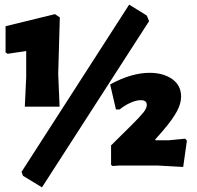

<svg xmlns="http://www.w3.org/2000/svg" viewBox="-20 -714 848 828"><path d="M238 -639 231 -395 237 -254H87L93 -381V-494L13 -482L4 -488V-601L217 -653ZM613 -647 623 -623 161 94 79 44 73 27 537 -694ZM761 -297Q761 -268 743 -234Q725 -200 684 -152L649 -112L651 -109H707L779 -116L786 -107L770 6L662 0H492L466 2L459 -3V-87L549 -176Q584 -211 598.5 -229Q613 -247 613 -262Q613 -282 587 -282Q568 -282 543 -271Q518 -260 496 -242H480L455 -350Q547 -400 625 -400Q684 -400 722.5 -373Q761 -346 761 -297Z"/></svg>

Font: Luna Sans Black
Style: Regular
Weight: 900
Designer: Juan Pablo del Peral
Foundry: Huerta Tipografica
Version: Version 2.001; ttfautohint (v1.5)